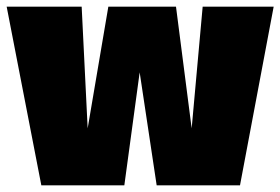

<svg xmlns="http://www.w3.org/2000/svg" viewBox="-31 -556 841 576"><path d="M790 -536H577L544 -171L497 -536H294L232 -171L214 -536H-11L93 0H342L388 -339L439 0H689Z"/></svg>

Font: Fira Sans Ultra
Style: Regular
Weight: 950
Designer: Carrois Corporate & Edenspiekermann AG
Foundry: Carrois Corporate GbR & Edenspiekermann AG
Version: Version 4.203;PS 004.203;hotconv 1.0.88;makeotf.lib2.5.64775